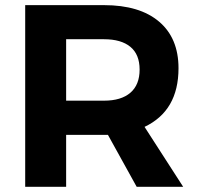

<svg xmlns="http://www.w3.org/2000/svg" viewBox="-20 -720 764 740"><path d="M234.9 -332H380.9Q446.8 -332 482.4 -362.5Q518.1 -393.1 518.1 -451.7Q518.1 -510.3 482.4 -539.6Q446.8 -568.8 380.9 -568.8H234.9ZM668 -457Q668 -293 537.1 -231L686 0H506.8L396 -200.2H234.9V0H77.1V-700.2H380.9Q518.1 -700.2 593 -636.7Q668 -573.2 668 -457Z"/></svg>

Font: Montserrat-SemiBold
Style: Regular
Weight: 600
Designer: Julieta Ulanovsky
Foundry: Julieta Ulanovsky
Version: Version 6.001